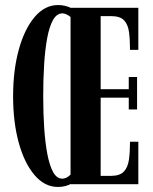

<svg xmlns="http://www.w3.org/2000/svg" viewBox="-20 -731 606 762"><path d="M210 11Q157 11 116.8 -36.5Q76.5 -84 54.2 -165.2Q32 -246.5 32 -349Q32 -452 54.5 -533.8Q77 -615.5 117.2 -663.2Q157.5 -711 210.5 -711Q238 -711 262.8 -699Q287.5 -687 304 -662.5L277 -634.5Q269.5 -658.5 254 -668.2Q238.5 -678 227.5 -678Q205 -677.5 190.5 -651.8Q176 -626 167.5 -580.8Q159 -535.5 155.2 -476Q151.5 -416.5 151.5 -349Q151.5 -281.5 155.5 -222.2Q159.5 -163 168.2 -118Q177 -73 191.2 -47.5Q205.5 -22 227 -22Q239.5 -22 250.8 -30.2Q262 -38.5 270 -50.5Q278 -62.5 279 -73.5L309 -47Q291 -18 266 -3.5Q241 11 210 11ZM260 0V-700H529V-533H496Q496 -573.5 492 -603.8Q488 -634 472.2 -650.5Q456.5 -667 421.5 -667H379.5V-377H491V-425.5H524V-296.5H491V-343.5H379.5V-33H420Q455.5 -33 471.5 -50Q487.5 -67 491.8 -97.5Q496 -128 496 -168.5H529V0Z"/></svg>

Font: Imbue 24pt
Style: Bold
Weight: 700
Designer: Tyler Finck
Foundry: Etcetera Type Company
Version: Version 1.102